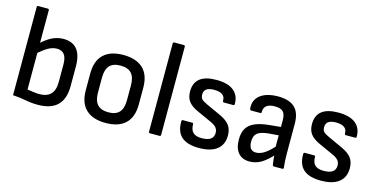

<svg xmlns="http://www.w3.org/2000/svg" viewBox="-70 -1033 2749 1395"><g transform="rotate(15 1304.5 -336.0)"><path d="M258 11Q210 11 167.5 2.5Q125 -6 67 -10V-673Q67 -683 77 -683H149Q158 -683 158 -673V-77Q180 -74 204 -70.5Q228 -67 248 -67Q306 -67 334.5 -97Q363 -127 363 -188V-318Q363 -371 344.5 -395Q326 -419 288 -419Q256 -419 222.5 -400Q189 -381 142 -338L144 -416Q189 -459 230.5 -479.5Q272 -500 316 -500Q385 -500 419.5 -457.5Q454 -415 454 -329V-181Q454 -85 405 -37Q356 11 258 11Z M767 11Q671 11 619.5 -37.5Q568 -86 568 -182V-307Q568 -403 619 -451.5Q670 -500 767 -500Q864 -500 915.5 -451.5Q967 -403 967 -307V-182Q967 -86 916 -37.5Q865 11 767 11ZM767 -69Q823 -69 849.5 -98.5Q876 -128 876 -189V-300Q876 -361 849.5 -390.5Q823 -420 767 -420Q711 -420 684.5 -390.5Q658 -361 658 -300V-189Q658 -128 684.5 -98.5Q711 -69 767 -69Z M1100 0Q1090 0 1090 -10V-673Q1090 -683 1100 -683H1172Q1181 -683 1181 -673V-10Q1181 0 1172 0Z M1470 11Q1381 11 1338 -27.5Q1295 -66 1297 -145Q1297 -154 1307 -154H1376Q1385 -154 1385 -146Q1385 -103 1405.5 -83Q1426 -63 1471 -63Q1516 -63 1538 -79Q1560 -95 1560 -126Q1560 -149 1547 -165Q1534 -181 1503 -195L1395 -244Q1346 -266 1324 -295Q1302 -324 1302 -370Q1302 -435 1343.5 -467.5Q1385 -500 1467 -500Q1553 -500 1597 -464.5Q1641 -429 1640 -364Q1640 -355 1630 -355H1561Q1551 -355 1551 -369Q1552 -396 1531 -411Q1510 -426 1470 -426Q1431 -426 1412 -412.5Q1393 -399 1393 -371Q1393 -348 1404.5 -336Q1416 -324 1449 -309L1556 -260Q1606 -237 1628.5 -207Q1651 -177 1651 -130Q1651 -62 1605 -25.5Q1559 11 1470 11Z M2032 0Q2023 0 2021 -12Q2019 -24 2016 -49.5Q2013 -75 2012 -97L2007 -128V-338Q2007 -386 1989 -405Q1971 -424 1926 -424Q1844 -424 1844 -360Q1845 -350 1836 -350H1767Q1757 -350 1756 -366Q1752 -428 1798 -463.5Q1844 -499 1929 -500Q2015 -500 2056.5 -461Q2098 -422 2098 -338V-121Q2098 -87 2099.5 -59.5Q2101 -32 2104 -11Q2106 0 2095 0ZM1850 11Q1795 11 1765 -24Q1735 -59 1735 -125Q1735 -175 1754 -207.5Q1773 -240 1815.5 -258.5Q1858 -277 1927 -283L2020 -292V-229L1933 -222Q1872 -216 1848.5 -196Q1825 -176 1825 -133Q1825 -99 1838 -81.5Q1851 -64 1879 -64Q1910 -64 1943 -85.5Q1976 -107 2024 -161L2027 -92Q1979 -38 1938 -13.5Q1897 11 1850 11Z M2387 11Q2298 11 2255 -27.5Q2212 -66 2214 -145Q2214 -154 2224 -154H2293Q2302 -154 2302 -146Q2302 -103 2322.5 -83Q2343 -63 2388 -63Q2433 -63 2455 -79Q2477 -95 2477 -126Q2477 -149 2464 -165Q2451 -181 2420 -195L2312 -244Q2263 -266 2241 -295Q2219 -324 2219 -370Q2219 -435 2260.5 -467.5Q2302 -500 2384 -500Q2470 -500 2514 -464.5Q2558 -429 2557 -364Q2557 -355 2547 -355H2478Q2468 -355 2468 -369Q2469 -396 2448 -411Q2427 -426 2387 -426Q2348 -426 2329 -412.5Q2310 -399 2310 -371Q2310 -348 2321.5 -336Q2333 -324 2366 -309L2473 -260Q2523 -237 2545.5 -207Q2568 -177 2568 -130Q2568 -62 2522 -25.5Q2476 11 2387 11Z"/></g></svg>

Font: Sofia Sans Semi Condensed Medium
Style: Regular
Weight: 500
Designer: Botio Nikoltchev, Ani Petrova
Foundry: lettersoup
Version: Version 4.100